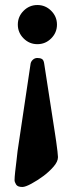

<svg xmlns="http://www.w3.org/2000/svg" viewBox="-20 -727 297 765"><path d="M51 -629Q51 -661 74 -684Q97 -707 129 -707Q161 -707 184 -684Q207 -661 207 -629Q207 -597 184 -574Q161 -551 129 -551Q97 -551 74 -574Q51 -597 51 -629ZM38 -9Q38 -20 40.5 -43Q43 -66 46 -89.5Q49 -113 50 -125L102 -474Q104 -483 111.5 -489.5Q119 -496 129 -496Q140 -496 147 -492Q154 -488 156 -474L199 -196Q201 -183 204 -162.5Q207 -142 209 -124Q211 -106 211 -101Q211 -83 193 -62.5Q175 -42 152 -25Q129 -8 105 5Q81 18 69 18Q50 18 44 8Q38 -2 38 -9Z"/></svg>

Font: Monomakh
Style: Regular
Weight: 400
Version: Version 1.200; ttfautohint (v1.8.4.7-5d5b)